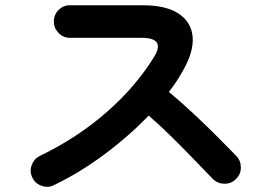

<svg xmlns="http://www.w3.org/2000/svg" viewBox="-20 -725 1040 731"><path d="M185 -20Q163 -9 138.5 -17.5Q114 -26 103 -49Q92 -72 100.5 -96Q109 -120 131 -131Q274 -200 385.5 -297.5Q497 -395 567 -509Q611 -581 519 -581H246Q221 -581 203 -599.5Q185 -618 185 -643Q185 -669 203 -687Q221 -705 246 -705H523Q613 -705 661 -672.5Q709 -640 713.5 -584Q718 -528 676 -455Q654 -415 623 -375Q669 -337 717.5 -291.5Q766 -246 808.5 -203.5Q851 -161 880 -131Q897 -113 897 -87Q897 -61 878 -43Q860 -25 834 -25.5Q808 -26 790 -44Q763 -72 722 -114.5Q681 -157 635 -202.5Q589 -248 546 -285Q470 -206 376.5 -136.5Q283 -67 185 -20Z"/></svg>

Font: Zen Maru Gothic
Style: Bold
Weight: 700
Designer: Yoshimichi Ohira
Foundry: Positype
Version: Version 1.001